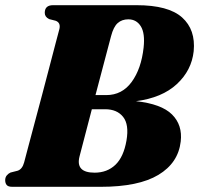

<svg xmlns="http://www.w3.org/2000/svg" viewBox="-30 -720 768 740"><path d="M174.5 -700H496.5Q619 -700 671.8 -652.8Q724.5 -605.5 716.5 -522.5Q708.5 -448.5 651.5 -395.8Q594.5 -343 494 -330Q592 -319.5 633 -278.8Q674 -238 666.5 -174.5Q657 -92 580.5 -46Q504 0 358.5 0H17.5Q1.5 0 -4.2 -7Q-10 -14 -10 -25.5Q-10 -36.5 -3.8 -44Q2.5 -51.5 10.5 -55L38 -62Q56 -68 63 -94Q67 -109.5 77.5 -149Q88 -188.5 102.2 -241.8Q116.5 -295 131.8 -352.8Q147 -410.5 160.8 -463.2Q174.5 -516 184.8 -555Q195 -594 199 -608.5Q204.5 -632.5 184.5 -640L159 -646.5Q142.5 -655 142.5 -670.5Q142.5 -700 174.5 -700ZM398 -580.5Q387.5 -540.5 371.2 -479.2Q355 -418 338 -353.5H379.5Q440.5 -353.5 477.5 -404.2Q514.5 -455 523.5 -536.5Q529.5 -591.5 512.8 -618.5Q496 -645.5 464.5 -645.5Q440 -645.5 423.8 -631.2Q407.5 -617 398 -580.5ZM276.5 -117Q260.5 -54.5 334.5 -54.5Q383 -54.5 414.8 -84.8Q446.5 -115 457.5 -178.5Q468 -240 444.5 -269.5Q421 -299 375 -299H324Q308.5 -240 295.8 -191Q283 -142 276.5 -117Z"/></svg>

Font: Fraunces 144pt Soft Black
Style: Italic
Weight: 900
Italic angle: -16°
Version: Version 1.000;[b76b70a41]